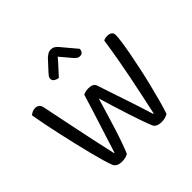

<svg xmlns="http://www.w3.org/2000/svg" viewBox="-196 -995 1191 1191"><g transform="rotate(-45 399.5 -399.5)"><path d="M354 -457Q362 -461 373.5 -464Q385 -467 399 -467Q441 -467 450 -441Q468 -387 484 -339Q500 -291 515 -246.5Q530 -202 544 -159Q558 -116 572 -70H576Q590 -137 604 -201.5Q618 -266 631 -331.5Q644 -397 656 -464.5Q668 -532 679 -607Q693 -614 713 -614Q732 -614 743 -605.5Q754 -597 754 -580Q754 -561 748.5 -522Q743 -483 733.5 -432.5Q724 -382 711.5 -323.5Q699 -265 685 -208.5Q671 -152 657 -100Q643 -48 630 -11Q621 -6 607 -1.5Q593 3 575 3Q553 3 538 -4Q523 -11 518 -23Q507 -49 493 -88.5Q479 -128 463.5 -175.5Q448 -223 432 -274.5Q416 -326 401 -377Q386 -327 370 -274Q354 -221 338.5 -171.5Q323 -122 308 -80Q293 -38 281 -10Q273 -5 259 -1Q245 3 227 3Q204 3 190 -4.5Q176 -12 171 -23Q162 -44 150.5 -83Q139 -122 126.5 -171.5Q114 -221 100.5 -278Q87 -335 74.5 -391.5Q62 -448 51.5 -500.5Q41 -553 34 -595Q41 -602 53 -608Q65 -614 79 -614Q114 -614 121 -577Q134 -514 146 -455.5Q158 -397 170.5 -336.5Q183 -276 197 -211Q211 -146 228 -70H232Q246 -115 259 -155.5Q272 -196 286 -240Q300 -284 316.5 -336Q333 -388 354 -457ZM404 -740Q381 -712 358.5 -688.5Q336 -665 316 -642Q298 -644 286 -652.5Q274 -661 274 -675Q274 -686 280 -694Q286 -702 296 -713L357 -779Q370 -790 380 -796Q390 -802 404 -802Q420 -802 430 -796Q440 -790 451 -778L535 -678Q535 -664 527.5 -654Q520 -644 504 -644Q492 -644 484.5 -649.5Q477 -655 469 -663Z"/></g></svg>

Font: Baloo 2
Style: Regular
Weight: 400
Designer: Sarang Kulkarni and Ek Type
Foundry: Ek Type
Version: Version 1.640;hotconv 1.0.111;makeotfexe 2.5.65597; ttfautoh